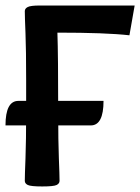

<svg xmlns="http://www.w3.org/2000/svg" viewBox="-20 -671 510 699"><path d="M310.5 -214.4H0Q0 -303.7 46.9 -303.7H356.9Q356.9 -214.4 310.5 -214.4ZM191.9 -257.8Q191.9 -156.2 194.3 -94.7Q196.8 -33.2 196.8 -12.7Q196.8 -2.9 186.3 2.4Q175.8 7.8 133.8 7.8Q91.8 7.8 81.1 2.4Q70.3 -2.9 70.3 -12.7Q70.3 -33.2 72.8 -94.7Q75.2 -156.2 75.2 -267.6V-378.9Q75.2 -490.2 72.8 -550Q70.3 -609.9 70.3 -630.4Q70.3 -640.1 81.1 -645.5Q91.8 -650.9 124 -650.9H470.2L451.2 -542.5Q365.7 -552.2 189 -552.2Q191.9 -470.7 191.9 -257.8Z"/></svg>

Font: ALMAS
Style: Bold
Weight: 700
Designer: ALMAS Font/ by Husham Jawad Kadhim, derived from the Bainsely font by/ Paul James MIller
Foundry: High-Logic / Made with FontCreator
Version: Version 1.411;September 19, 2021;FontCreator 14.0.0.2814 32-